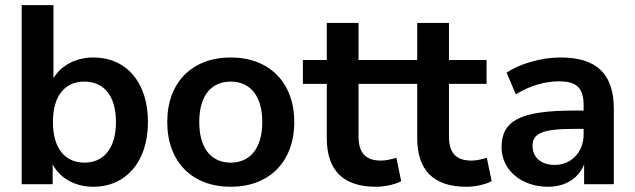

<svg xmlns="http://www.w3.org/2000/svg" viewBox="-20 -711 2450 741"><path d="M340.2 9.8C465.7 9.8 551 -86.3 551 -240.2C551 -394.1 466.7 -489.2 340.2 -489.2C260.8 -489.2 195.1 -446.1 174.5 -382.4H186.3V-691.2H63.7V0H183.3V-102H173.5C193.1 -34.3 258.8 9.8 340.2 9.8ZM305.9 -83.3C232.4 -83.3 184.3 -136.3 184.3 -240.2C184.3 -344.1 232.4 -396.1 305.9 -396.1C378.4 -396.1 427.5 -344.1 427.5 -240.2C427.5 -136.3 378.4 -83.3 305.9 -83.3Z M870.6 9.8C1018.6 9.8 1115.7 -86.3 1115.7 -240.2C1115.7 -393.1 1018.6 -489.2 870.6 -489.2C721.6 -489.2 625.5 -393.1 625.5 -240.2C625.5 -86.3 721.6 9.8 870.6 9.8ZM870.6 -83.3C797.1 -83.3 749 -136.3 749 -240.2C749 -344.1 797.1 -396.1 870.6 -396.1C943.1 -396.1 992.2 -344.1 992.2 -240.2C992.2 -136.3 943.1 -83.3 870.6 -83.3Z M1431.4 9.8C1464.7 9.8 1504.9 1 1528.4 -11.8L1509.8 -102C1489.2 -96.1 1469.6 -91.2 1451 -91.2C1389.2 -91.2 1363.7 -122.5 1363.7 -185.3V-387.3H1508.8V-479.4H1363.7V-622.5H1241.2V-479.4H1149V-387.3H1241.2V-178.4C1241.2 -54.9 1302.9 9.8 1431.4 9.8Z M1780.4 9.8C1813.7 9.8 1853.9 1 1877.5 -11.8L1858.8 -102C1838.2 -96.1 1818.6 -91.2 1800 -91.2C1738.2 -91.2 1712.7 -122.5 1712.7 -185.3V-387.3H1857.8V-479.4H1712.7V-622.5H1590.2V-479.4H1498V-387.3H1590.2V-178.4C1590.2 -54.9 1652 9.8 1780.4 9.8Z M2095.1 9.8C2172.5 9.8 2227.5 -33.3 2242.2 -102H2234.3V0H2349V-290.2C2349 -426.5 2282.4 -489.2 2142.2 -489.2C2072.5 -489.2 1985.3 -465.7 1935.3 -430.4L1970.6 -347.1C2027.5 -381.4 2084.3 -397.1 2138.2 -397.1C2205.9 -397.1 2232.4 -370.6 2232.4 -304.9V-192.2C2232.4 -123.5 2184.3 -74.5 2120.6 -74.5C2066.7 -74.5 2035.3 -104.9 2035.3 -148C2035.3 -198 2076.5 -213.7 2199 -213.7H2247.1V-284.3H2198C1990.2 -284.3 1915.7 -247.1 1915.7 -142.2C1915.7 -55.9 1991.2 9.8 2095.1 9.8Z"/></svg>

Font: LL Pando Sans
Style: Bold
Weight: 700
Designer: Joshua Smith
Foundry: Joshua Smith
Version: Version 1.000;Glyphs 3.2.1 (3258)